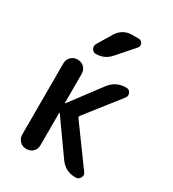

<svg xmlns="http://www.w3.org/2000/svg" viewBox="-185 -866 870 967"><g transform="rotate(30 250.0 -382.5)"><path d="M296.9 -764.6H333Q349.6 -764.6 356.4 -750Q363.3 -735.4 351.6 -722.7L267.6 -627Q235.4 -589.8 184.6 -589.8Q168.9 -589.8 161.1 -604.5Q153.3 -619.1 161.1 -632.8L210.9 -715.8Q240.2 -764.6 296.9 -764.6ZM67.4 -52.7V-466.8Q67.4 -489.3 82.5 -504.4Q97.7 -519.5 120.6 -519.5Q143.6 -519.5 158.7 -504.9Q173.8 -490.2 173.8 -466.8V-297.9Q173.8 -296.9 174.8 -296.9L176.8 -297.9L309.6 -474.6Q344.7 -519.5 401.4 -519.5H404.3Q420.9 -519.5 428.2 -503.9Q435.5 -488.3 424.8 -474.6L271.5 -279.3Q266.6 -272.5 271.5 -265.6L431.6 -45.9Q442.4 -32.2 434.1 -16.1Q425.8 0 408.2 0H405.3Q348.6 0 315.4 -45.9L176.8 -241.2Q175.8 -242.2 174.8 -242.2Q173.8 -242.2 173.8 -241.2V-52.7Q173.8 -29.3 158.7 -14.6Q143.6 0 120.6 0Q97.7 0 82.5 -15.6Q67.4 -31.2 67.4 -52.7Z"/></g></svg>

Font: Rounded Mgen+ 2m medium
Style: Regular
Weight: 500
Designer: [Source Han Sans]
Ryoko NISHIZUKA  (kana & ideographs); Paul D. Hunt (Latin, Greek & Cyrillic); Wenlong ZHANG  (bopomofo
Version: Version 1.059.20150602